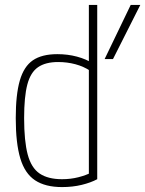

<svg xmlns="http://www.w3.org/2000/svg" viewBox="-20 -750 590 780"><path d="M232 10Q164 10 122.5 -17.5Q81 -45 62.5 -106.5Q44 -168 44 -270Q44 -366 60.5 -423Q77 -480 113.5 -505Q150 -530 213 -530Q255 -530 292.5 -520Q330 -510 360 -491L347 -462Q320 -480 286.5 -489Q253 -498 216 -498Q165 -498 134.5 -477Q104 -456 91 -406.5Q78 -357 78 -270Q78 -177 92.5 -122.5Q107 -68 141 -45Q175 -22 232 -22Q267 -22 298.5 -30Q330 -38 355 -51L341 -28V-730H375V-22Q349 -8 312 1Q275 10 232 10ZM405 -510 511 -730H550L439 -510Z"/></svg>

Font: M PLUS Code Latin SemiExpanded ExtraLight
Style: Regular
Weight: 250
Width: 6
Designer: Coji Morishita
Foundry: UNDERFOREST DESIGN
Version: Version 1.002; ttfautohint (v1.8.3)